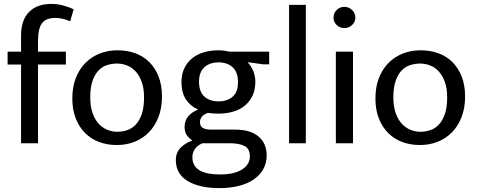

<svg xmlns="http://www.w3.org/2000/svg" viewBox="-20 -735 2445 985"><path d="M245 -715Q273 -715 303.5 -707Q334 -699 358 -687L340 -626Q320 -634 302 -638.5Q284 -643 264 -643Q216 -643 195.5 -616Q175 -589 175 -524V-470H318V-404H175V0H88V-404H19V-470H88V-553Q88 -631 128.5 -673Q169 -715 245 -715Z M811 -240Q811 -181 793 -134.5Q775 -88 743.5 -56Q712 -24 670 -7.5Q628 9 579 9Q530 9 488.5 -6.5Q447 -22 416.5 -52.5Q386 -83 368.5 -127.5Q351 -172 351 -230Q351 -289 369 -335Q387 -381 418.5 -412.5Q450 -444 492 -460.5Q534 -477 583 -477Q632 -477 673.5 -462Q715 -447 745.5 -417Q776 -387 793.5 -342.5Q811 -298 811 -240ZM719 -235Q719 -282 707 -315Q695 -348 675.5 -369Q656 -390 631 -399.5Q606 -409 580 -409Q554 -409 529 -401Q504 -393 485 -373Q466 -353 454.5 -319.5Q443 -286 443 -235Q443 -188 455 -154.5Q467 -121 486.5 -100Q506 -79 531 -69Q556 -59 582 -59Q608 -59 633 -67.5Q658 -76 677 -96.5Q696 -117 707.5 -150.5Q719 -184 719 -235Z M911 -314Q911 -353 925 -383.5Q939 -414 964.5 -435Q990 -456 1025 -466.5Q1060 -477 1101 -477Q1116 -477 1130 -475Q1144 -473 1158 -470H1361V-405H1330L1250 -416Q1269 -396 1279.5 -370Q1290 -344 1290 -315Q1290 -276 1276 -245.5Q1262 -215 1237 -194Q1212 -173 1177 -162.5Q1142 -152 1101 -152Q1070 -152 1047 -156Q1024 -148 1015 -135.5Q1006 -123 1006 -109Q1006 -86 1021.5 -78Q1037 -70 1063 -70H1187Q1265 -70 1306.5 -34.5Q1348 1 1348 62Q1348 101 1331 132Q1314 163 1282.5 185Q1251 207 1206 218.5Q1161 230 1105 230Q1003 230 942.5 193.5Q882 157 882 86Q882 49 905.5 24Q929 -1 967 -14Q947 -28 937 -43.5Q927 -59 927 -85Q927 -116 945.5 -138Q964 -160 996 -173Q956 -191 933.5 -225.5Q911 -260 911 -314ZM1018 0Q967 23 967 72Q967 160 1109 160Q1151 160 1180 152Q1209 144 1227 131Q1245 118 1253.5 102Q1262 86 1262 69Q1262 27 1233.5 13.5Q1205 0 1162 0ZM1201 -312Q1201 -365 1173.5 -390Q1146 -415 1101 -415Q1056 -415 1028.5 -390Q1001 -365 1001 -316Q1001 -264 1028.5 -239.5Q1056 -215 1101 -215Q1146 -215 1173.5 -239Q1201 -263 1201 -312Z M1463 0V-710H1549V0Z M1703 0V-470H1791V0ZM1747 -591Q1724 -591 1707.5 -606.5Q1691 -622 1691 -645Q1691 -668 1707.5 -684Q1724 -700 1747 -700Q1769 -700 1786 -684Q1803 -668 1803 -645Q1803 -622 1786 -606.5Q1769 -591 1747 -591Z M2366 -240Q2366 -181 2348 -134.5Q2330 -88 2298.5 -56Q2267 -24 2225 -7.5Q2183 9 2134 9Q2085 9 2043.5 -6.5Q2002 -22 1971.5 -52.5Q1941 -83 1923.5 -127.5Q1906 -172 1906 -230Q1906 -289 1924 -335Q1942 -381 1973.5 -412.5Q2005 -444 2047 -460.5Q2089 -477 2138 -477Q2187 -477 2228.5 -462Q2270 -447 2300.5 -417Q2331 -387 2348.5 -342.5Q2366 -298 2366 -240ZM2274 -235Q2274 -282 2262 -315Q2250 -348 2230.5 -369Q2211 -390 2186 -399.5Q2161 -409 2135 -409Q2109 -409 2084 -401Q2059 -393 2040 -373Q2021 -353 2009.5 -319.5Q1998 -286 1998 -235Q1998 -188 2010 -154.5Q2022 -121 2041.5 -100Q2061 -79 2086 -69Q2111 -59 2137 -59Q2163 -59 2188 -67.5Q2213 -76 2232 -96.5Q2251 -117 2262.5 -150.5Q2274 -184 2274 -235Z"/></svg>

Font: Mukta
Style: Regular
Weight: 400
Designer: Girish Dalvi and Yashodeep Gholap
Foundry: Ek Type
Version: Version 2.538;PS 1.001;hotconv 16.6.51;makeotf.lib2.5.65220;